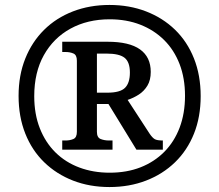

<svg xmlns="http://www.w3.org/2000/svg" viewBox="-20 -745 885 775"><path d="M422 10Q342 10 275 -16Q208 -42 158.5 -90Q109 -138 82 -206Q55 -274 55 -358Q55 -441 82 -508.5Q109 -576 158 -624.5Q207 -673 274.5 -699Q342 -725 422 -725Q502 -725 569.5 -699Q637 -673 686.5 -625Q736 -577 763 -509Q790 -441 790 -357Q790 -273 763 -205.5Q736 -138 686.5 -90Q637 -42 569.5 -16Q502 10 422 10ZM422.7 -47.9Q491.8 -47.9 547.4 -69.7Q602.9 -91.5 643.2 -132.1Q683.5 -172.8 705.2 -230.2Q726.8 -287.7 726.8 -358.1Q726.8 -429.4 704.9 -486.3Q682.9 -543.3 642.5 -583.4Q602.1 -623.5 546.5 -645.3Q490.8 -667.1 422.8 -667.1Q333.2 -667.1 264.5 -629.4Q195.8 -591.7 157 -522.3Q118.2 -452.8 118.2 -356.8Q118.2 -284.5 140.8 -227.1Q163.3 -169.7 204 -129.6Q244.8 -89.5 300.7 -68.7Q356.6 -47.9 422.7 -47.9ZM231.2 -141V-177.9H244.2Q262.4 -177.9 276.3 -183.9Q290.3 -189.9 290.3 -212.9V-500.1Q290.3 -523.1 276.3 -529.1Q262.4 -535.1 244.2 -535.1H231.2V-576.5H414.2Q501.9 -576.5 545.2 -545.6Q588.5 -514.7 588.5 -454.8Q588.5 -421.6 575.1 -399.4Q561.7 -377.3 540.6 -363.5Q519.4 -349.8 495.2 -341.7L584.2 -204.9Q595.2 -188.9 604.5 -183.4Q613.9 -177.9 637.3 -177.9V-141H530.6L417.7 -325.3H371.2V-212.9Q371.2 -189.9 386.2 -183.9Q401.2 -177.9 420.2 -177.9H434.2V-141ZM413.2 -370.9Q465 -370.9 484.6 -390.5Q504.3 -410.1 504.3 -452.2Q504.3 -494.7 482.9 -511.7Q461.6 -528.7 410.2 -528.7H371.2V-370.9Z"/></svg>

Font: Noto Serif Sinhala
Style: Regular
Weight: 400
Designer: Jelle Bosma - Monotype Design Team
Foundry: Monotype Imaging Inc.
Version: Version 2.006